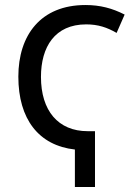

<svg xmlns="http://www.w3.org/2000/svg" viewBox="-20 -745 542 764"><path d="M278 -1H358V-223H329C211 -223 143 -305 143 -439C143 -558 198 -648 323 -648C370 -648 406 -636 444 -614L476 -687C427 -712 379 -725 320 -725C142 -725 53 -605 53 -440C53 -271 134 -166 278 -150Z"/></svg>

Font: Noto Sans Condensed
Style: Regular
Weight: 400
Width: 3
Designer: Monotype Design Team
Foundry: Monotype Imaging Inc.
Version: Version 2.013